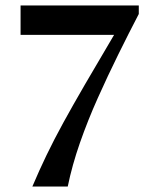

<svg xmlns="http://www.w3.org/2000/svg" viewBox="-20 -680 576 700"><path d="M98 0Q123 -59 150 -115Q177 -171 211 -233Q245 -295 290 -372.5Q335 -450 396 -553H55V-660H486V-629Q450 -560 411.5 -482Q373 -404 336.5 -322.5Q300 -241 271.5 -159.5Q243 -78 227 0Z"/></svg>

Font: Spectral SemiBold
Style: Regular
Weight: 600
Designer: Jean-Baptiste Levee
Foundry: Production Type
Version: Version 2.001